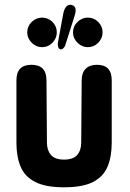

<svg xmlns="http://www.w3.org/2000/svg" viewBox="-20 -785 554 818"><path d="M253 13Q175 13 130.5 -9.5Q86 -32 68 -74.5Q50 -117 50 -177V-443Q50 -509 114 -509Q178 -509 178 -443L180 -177Q180 -145 197 -125Q214 -105 253 -105Q292 -105 309 -125Q326 -145 326 -177L328 -443Q328 -475 345 -492Q362 -509 393 -509Q456 -509 456 -443V-177Q456 -117 438 -74.5Q420 -32 376 -9.5Q332 13 253 13ZM159 -584Q134 -584 115 -603Q96 -622 96 -647Q96 -673 115 -691.5Q134 -710 159 -710Q185 -710 203.5 -691.5Q222 -673 222 -647Q222 -622 203.5 -603Q185 -584 159 -584ZM354 -584Q329 -584 310 -603Q291 -622 291 -647Q291 -673 310 -691.5Q329 -710 354 -710Q380 -710 398.5 -691.5Q417 -673 417 -647Q417 -622 398.5 -603Q380 -584 354 -584ZM258 -592Q256 -585 250 -579.5Q244 -574 237 -575Q230 -577 227.5 -586Q225 -595 227 -605L250 -729Q254 -748 263 -757.5Q272 -767 285 -764Q311 -758 298 -718Z"/></svg>

Font: Zen Maru Gothic Black
Style: Regular
Weight: 900
Designer: Yoshimichi Ohira
Foundry: Positype
Version: Version 1.001